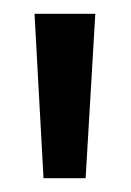

<svg xmlns="http://www.w3.org/2000/svg" viewBox="-20 -720 189 278"><path d="M43 -462 30 -700H118L104 -462Z"/></svg>

Font: Bricolage Grotesque 16pt
Style: Regular
Weight: 400
Version: Version 1.001;gftools[0.9.33.dev8+g029e19f]